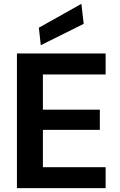

<svg xmlns="http://www.w3.org/2000/svg" viewBox="-20 -978 623 998"><path d="M68 0V-700H529V-591H203V-408H499V-303H203V-109H529V0ZM192 -743 182 -834 403 -958 415 -854Z"/></svg>

Font: DM Sans 16pt
Style: Bold
Weight: 700
Version: Version 4.004;gftools[0.9.30]